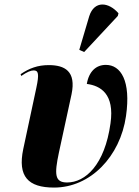

<svg xmlns="http://www.w3.org/2000/svg" viewBox="-20 -837 628 867"><path d="M360 -602 512 -765 515 -777C471 -828 406 -836 383 -764L338 -612ZM224 10C389 10 523 -131 549 -313C572 -473 525 -544 458 -544C415 -544 382 -516 372 -458C434 -450 498 -413 479 -280C453 -92 365 -13 283 -13C227 -13 225 -49 246 -148L303 -411C325 -516 272 -543 200 -543C151 -543 112 -529 73 -502L76 -494C102 -512 119 -519 132 -519C153 -519 158 -505 144 -440L85 -164C59 -40 107 10 224 10Z"/></svg>

Font: Noto Serif Display SemiCondensed ExtraBold
Style: Italic
Weight: 800
Width: 4
Italic angle: -12°
Designer: Monotype Design Team
Foundry: Monotype Imaging Inc.
Version: Version 2.009